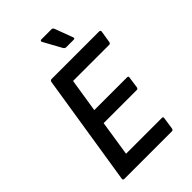

<svg xmlns="http://www.w3.org/2000/svg" viewBox="-249 -937 1030 1030"><g transform="rotate(-45 266.0 -422.0)"><path d="M60 0Q48 0 50 -11L150 -644Q152 -655 162 -655H522Q527 -655 530 -652.5Q533 -650 532 -644L521 -576Q519 -566 510 -566H236L206 -375H454Q466 -375 463 -364L454 -300Q452 -290 443 -290H192L161 -89H432Q443 -89 441 -79L431 -11Q429 0 420 0ZM337 -720Q328 -720 322 -731L266 -833Q264 -837 266 -840.5Q268 -844 273 -844H351Q360 -844 364 -833L402 -731Q406 -720 394 -720Z"/></g></svg>

Font: Sofia Sans SemiBold
Style: Italic
Weight: 600
Italic angle: -9°
Designer: Botio Nikoltchev, Ani Petrova
Foundry: lettersoup
Version: Version 4.100-B